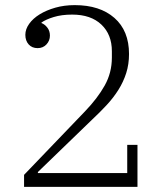

<svg xmlns="http://www.w3.org/2000/svg" viewBox="-20 -730 640 750"><path d="M74 -47 312 -295Q361 -346 389 -396Q417 -446 417 -505V-530Q417 -595 376 -634Q335 -673 262 -673Q221 -673 190 -663.5Q159 -654 142 -642V-640Q155 -635 165 -622Q175 -609 175 -591Q175 -571 161.5 -556.5Q148 -542 127 -542Q105 -542 92 -556.5Q79 -571 79 -594Q79 -616 94 -637Q109 -658 135 -674Q161 -690 196 -700Q231 -710 272 -710Q370 -710 427 -660Q484 -610 484 -519Q484 -479 473 -444.5Q462 -410 442.5 -379Q423 -348 396.5 -319.5Q370 -291 339 -262L128 -58V-54H477V-164H517V0H74Z"/></svg>

Font: IBM Plex Serif Light
Style: Regular
Weight: 300
Designer: Mike Abbink, Paul van der Laan, Pieter van Rosmalen
Foundry: Bold Monday
Version: Version 3.001